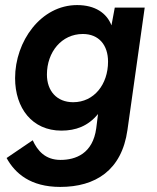

<svg xmlns="http://www.w3.org/2000/svg" viewBox="-20 -523 618 757"><path d="M217.5 214C356 214 460 149 482.5 -10.5L550.5 -493H432.5L419.5 -423C400.5 -472 354.5 -503 284 -503C141 -503 39.5 -360 39.5 -215C39.5 -96.5 107 -8 222 -8C278.5 -8 327 -25.5 366.5 -73.5L359.5 -17.5C346 83 278 107.5 218.5 107.5C158 107.5 127.5 70.5 109 30L6 100C39.5 161 100.5 214 217.5 214ZM165 -229C165 -318 223 -389 306.5 -389C370 -389 406 -345 406 -280C406 -190.5 351 -120 268.5 -120C204 -120 165 -164.5 165 -229Z"/></svg>

Font: HK Grotesk
Style: Bold Italic
Weight: 700
Italic angle: -16°
Designer: Alfredo Marco Pradil
Foundry: Hanken Design Co.
Version: Version 3.001;FEAKit 1.0